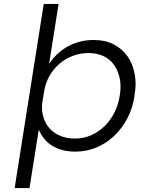

<svg xmlns="http://www.w3.org/2000/svg" viewBox="-20 -750 724 970"><path d="M54 200 201 -730H276L228 -427Q267 -486 325.5 -517Q384 -548 453 -548Q511 -548 554 -526Q597 -504 623.5 -466.5Q650 -429 660 -379Q665 -354 665 -327Q665 -301 660 -272L658 -257Q649 -201 623 -151.5Q597 -102 558 -64.5Q519 -27 468.5 -5.5Q418 16 360 16Q294 16 246.5 -12Q199 -40 176 -95L129 200ZM358 -50Q403 -50 441 -67Q479 -84 509 -113.5Q539 -143 558.5 -182.5Q578 -222 585 -267Q589 -290 589 -312Q589 -333 585 -353Q577 -392 557 -421Q537 -450 504 -466Q471 -482 427 -482Q386 -482 348.5 -468Q311 -454 281 -428.5Q251 -403 230.5 -367.5Q210 -332 203 -288L195 -240Q192 -223 192 -207Q192 -184 198 -163Q207 -128 229 -103Q251 -78 284 -64Q317 -50 358 -50Z"/></svg>

Font: Sora Light
Style: Italic
Weight: 300
Designer: Jonathan Barnbrook, Juli√°n Moncada
Version: Version 1.000